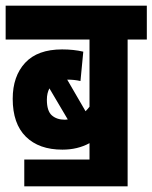

<svg xmlns="http://www.w3.org/2000/svg" viewBox="-20 -642 540 680"><path d="M66 -77H297V-135Q255 -112 201 -112Q118 -112 71.5 -158Q25 -204 25 -292Q25 -372 69 -419.5Q113 -467 200 -467Q241 -467 275 -459L265 -355Q244 -360 218 -360L283 -248Q290 -255 297 -264V-502H0V-622H500V-502H432V18H66ZM146 -289Q146 -249 163.5 -233.5Q181 -218 210 -218Q215 -218 220 -219L155 -329Q146 -312 146 -289Z"/></svg>

Font: Noto Sans ExtraCondensed ExtraBold
Style: Regular
Weight: 800
Width: 2
Designer: Monotype Design Team
Foundry: Monotype Imaging Inc.
Version: Version 2.013; ttfautohint (v1.8.4.7-5d5b)